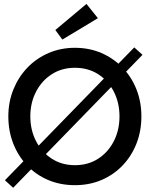

<svg xmlns="http://www.w3.org/2000/svg" viewBox="-20 -910 755 956"><path d="M648.5 -674 689.5 -637 45.5 25 4.5 -12.5ZM131 -330.5Q131 -262.5 159.5 -207.2Q188 -152 238 -119.8Q288 -87.5 353 -87.5Q419 -87.5 468.8 -119.8Q518.5 -152 546.8 -207.2Q575 -262.5 575 -330.5Q575 -398.5 546.8 -453.5Q518.5 -508.5 468.8 -540.5Q419 -572.5 353 -572.5Q288 -572.5 238 -540.5Q188 -508.5 159.5 -453.5Q131 -398.5 131 -330.5ZM21.5 -330.5Q21.5 -402.5 46.8 -464.8Q72 -527 116.8 -573.5Q161.5 -620 222 -646Q282.5 -672 353 -672Q424.5 -672 484.8 -646Q545 -620 590 -573.5Q635 -527 659.5 -464.8Q684 -402.5 684 -330.5Q684 -258 659.8 -195.8Q635.5 -133.5 591 -86.8Q546.5 -40 486 -14Q425.5 12 353 12Q280 12 219.2 -14Q158.5 -40 114.2 -86.8Q70 -133.5 45.8 -195.8Q21.5 -258 21.5 -330.5ZM290.5 -713 255.5 -760.5 410.5 -890.5 467.5 -819.5Z"/></svg>

Font: League Spartan Thin Medium
Style: Regular
Weight: 500
Version: Version 2.002